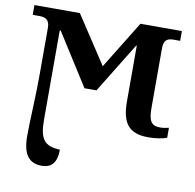

<svg xmlns="http://www.w3.org/2000/svg" viewBox="-84 -622 965 949"><g transform="rotate(10 398.0 -148.0)"><path d="M186 240C239 240 261 206 261 146C180 143 158 109 158 11V-434H163L328 -174H388L543 -426H546V-147C546 -38 582 10 680 10C717 10 752 4 773 -4V-54C757 -50 743 -48 729 -48C684 -48 671 -73 671 -135V-436C671 -481 694 -487 721 -487H753V-536H545L398 -297L241 -536H13V-487H45C72 -487 98 -481 98 -438V-201C98 -87 90 27 90 107C90 200 122 240 186 240Z"/></g></svg>

Font: Noto Serif SemiBold
Style: Regular
Weight: 600
Designer: Monotype Design Team
Foundry: Monotype Imaging Inc.
Version: Version 2.013